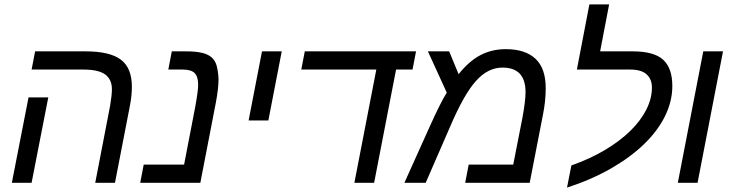

<svg xmlns="http://www.w3.org/2000/svg" viewBox="-20 -833 3334 875"><path d="M124 0H34L110 -389H200ZM414 0 482 -352Q486 -376 488 -394.5Q490 -413 490 -426Q490 -471 459.5 -493.5Q429 -516 360 -516H124L140 -599H369Q481 -599 531 -561Q581 -523 581 -438Q581 -396 572 -351L504 0Z M893 0H619L635 -83H819L869 -342Q876 -380 879.5 -406Q883 -432 883 -447Q883 -484 867 -500Q851 -516 813 -516H747L763 -599H826Q871 -599 899.5 -592.5Q928 -586 944.5 -571.5Q961 -557 967.5 -533Q974 -509 976 -474Q976 -431 964 -367Z M1174 -599H1264L1203 -284H1113Z M1685 0H1595L1695 -516H1353L1369 -599H1876L1860 -516H1785Z M2285 -609Q2373 -609 2420 -565.5Q2467 -522 2467 -431Q2467 -372 2454 -308L2394 0H2100L2116 -83H2319L2361 -297Q2375 -373 2375 -413Q2375 -525 2270 -525Q2204 -525 2150 -465Q2095 -405 2031 -255L1920 0H1823L1941 -262Q1987 -364 2016 -411L1930 -599H2027L2070 -495Q2118 -555 2170 -582Q2222 -609 2285 -609Z M2951 -434Q2951 -472 2927 -494Q2903 -516 2852 -516H2609L2666 -813H2756L2715 -599H2863Q2961 -599 3002.5 -560.5Q3044 -522 3044 -441Q3044 -372 3011 -304.5Q2978 -237 2915.5 -176.5Q2853 -116 2764 -65Q2675 -14 2564 22L2584 -79Q2669 -109 2737 -149.5Q2805 -190 2852.5 -236.5Q2900 -283 2925.5 -333.5Q2951 -384 2951 -434Z M3185 -599H3275L3159 0H3069Z"/></svg>

Font: Libra Sans Modern
Style: Italic
Weight: 400
Italic angle: -12°
Foundry: Stefan Peev, Context Ltd
Version: Version 1.000